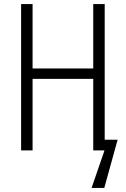

<svg xmlns="http://www.w3.org/2000/svg" viewBox="-20 -734 617 937"><path d="M491 -52H554L489 183H427L490 0H435V-349H139V0H83V-714H139V-400H435V-714H491Z"/></svg>

Font: Noto Sans Condensed Light
Style: Regular
Weight: 300
Width: 3
Designer: Monotype Design Team
Foundry: Monotype Imaging Inc.
Version: Version 2.013; ttfautohint (v1.8.4.7-5d5b)